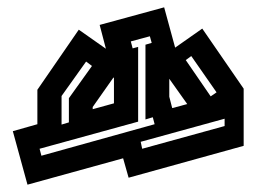

<svg xmlns="http://www.w3.org/2000/svg" viewBox="-20 -493 700 524"><path d="M15 -135 82 -154V-248L195 -412L269 -360L252 -425L428 -473L458 -363L532 -415L645 -251V-95L331 -8L316 -61L55 11ZM357 -161 88 -87 93 -68 402 -154 397 -173 377 -167V-371L394 -376L389 -394L337 -380L342 -361L357 -365ZM487 -329 555 -230 571 -241 502 -340ZM148 -153 168 -159V-225L231 -313L215 -325L148 -231ZM233 -195 291 -211V-279L290 -282L233 -201ZM442 -229 450 -198 491 -209 442 -278ZM593 -169 364 -106 368 -87 593 -149Z"/></svg>

Font: Blaka Hollow
Style: Regular
Weight: 400
Designer: Mohamed Gaber
Foundry: Kief Type Foundry
Version: Version 1.003; ttfautohint (v1.8.4.7-5d5b)